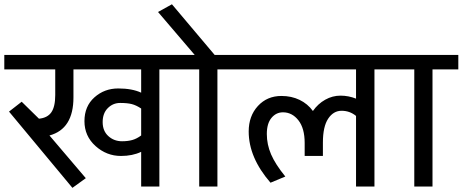

<svg xmlns="http://www.w3.org/2000/svg" viewBox="-35 -885 2194 911"><path d="M543.9 -214.8H544.4Q571.3 -214.8 592 -220.5Q612.8 -226.1 634.8 -242.2V-370.1Q611.3 -385.7 590.3 -391.1Q569.3 -396.5 535.2 -396.5Q501 -396.5 476.6 -372.1Q452.1 -347.7 452.1 -305.7Q452.1 -263.7 479 -239.3Q505.9 -214.8 543.9 -214.8ZM227.1 -434.1V-555.7H-14.6V-624.5H843.8V-555.7H721.2V0H634.8V-164.6Q593.8 -145 539.1 -145Q470.7 -145 418.2 -192.1Q365.7 -239.3 365.7 -310.1Q365.7 -380.9 413.1 -423.1Q460.4 -465.3 526.1 -465.3Q591.8 -465.3 634.8 -445.3V-555.7H313.5V-422.9Q313.5 -272.9 199.7 -242.2L372.1 -39.6L308.6 6.3L7.8 -355.5L67.9 -402.3L149.9 -321.8Q190.4 -325.7 208.7 -352.3Q227.1 -378.9 227.1 -434.1Z M910.2 0V-555.7H814.5V-624.5H888.7L714.8 -828.1L780.8 -864.7L983.4 -624.5H1119.1V-555.7H996.6V0Z M1654.3 0V-335Q1624.5 -359.4 1585.7 -359.4Q1546.9 -359.4 1522 -321.8Q1497.1 -284.2 1497.1 -208.5V-145H1410.6V-206.5Q1410.6 -276.4 1380.9 -314.2Q1351.1 -352.1 1307.6 -352.1Q1274.9 -352.1 1252.9 -325.4Q1231 -298.8 1231 -249.3Q1231 -199.7 1251.2 -152.6Q1271.5 -105.5 1318.8 -47.4L1248.5 -18.1Q1145 -137.2 1145 -261.2Q1145 -334.5 1188.7 -382.1Q1232.4 -429.7 1300.3 -429.7Q1348.1 -429.7 1386.5 -411.1Q1424.8 -392.6 1449.7 -358.4Q1473.6 -392.6 1508.1 -411.9Q1542.5 -431.2 1580.6 -431.2Q1618.7 -431.2 1654.3 -417V-555.7H1089.8V-624.5H1864.3V-555.7H1741.7V0Z M1930.7 0V-555.7H1835V-624.5H2139.6V-555.7H2017.1V0Z"/></svg>

Font: Yantramanav
Style: Regular
Weight: 400
Version: Version 1.001;PS 1.0;hotconv 1.0.72;makeotf.lib2.5.5900; ttf